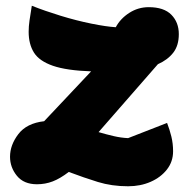

<svg xmlns="http://www.w3.org/2000/svg" viewBox="-20 -625 664 670"><path d="M427 25Q370 25 321.5 10Q273 -5 220 -25Q190 -2 164 8Q138 18 109 18Q63 18 39 -11.5Q15 -41 15 -78Q15 -119 44 -157Q73 -195 134 -202L298 -376Q212 -379 164.5 -395.5Q117 -412 98.5 -441.5Q80 -471 80 -514Q80 -533 83 -553.5Q86 -574 91 -605Q136 -587 191.5 -570Q247 -553 299 -542.5Q351 -532 384 -530Q400 -560 431 -580Q462 -600 499 -600Q552 -600 578 -573.5Q604 -547 604 -506Q604 -466 584.5 -441Q565 -416 531 -401L324 -164Q351 -156 377 -150Q403 -144 427 -143L563 -196Q572 -173 578 -148.5Q584 -124 584 -97Q584 -61 562.5 -33.5Q541 -6 505.5 9.5Q470 25 427 25Z"/></svg>

Font: Lemon
Style: Regular
Weight: 400
Designer: Eduardo Rodriguez Tunni
Foundry: Eduardo Rodriguez Tunni
Version: Version 1.003; ttfautohint (v1.8.4.7-5d5b);gftools[0.9.24]